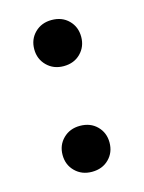

<svg xmlns="http://www.w3.org/2000/svg" viewBox="-79 -500 419 559"><g transform="rotate(-15 130.0 -221.0)"><path d="M130 -130.5Q161.5 -130.5 181.2 -110.8Q201 -91 201 -61.5Q201 -31.5 181.2 -11.8Q161.5 8 130 8Q99.5 8 79.5 -11.8Q59.5 -31.5 59.5 -61.5Q59.5 -91 79.5 -110.8Q99.5 -130.5 130 -130.5ZM130 -449.5Q161.5 -449.5 181.2 -429.8Q201 -410 201 -380Q201 -350.5 181.2 -330.5Q161.5 -310.5 130 -310.5Q99.5 -310.5 79.5 -330.5Q59.5 -350.5 59.5 -380Q59.5 -410 79.5 -429.8Q99.5 -449.5 130 -449.5Z"/></g></svg>

Font: Newsreader 16pt Medium
Style: Regular
Weight: 500
Designer: Hugues Gentile
Foundry: Production Type
Version: Version 1.003